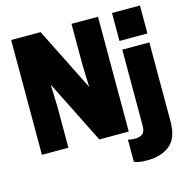

<svg xmlns="http://www.w3.org/2000/svg" viewBox="-137 -913 1243 1260"><g transform="rotate(-15 485.0 -283.0)"><path d="M50 0ZM640 0H440L225 -430L230 -280V0H50V-780H250L465 -350L460 -500V-780H640ZM710 214Q643 214 621 200V50Q626 52 640.5 54Q655 56 667 56Q700 56 719 42Q738 28 738 -15V-530H922V5Q922 119 864 166.5Q806 214 710 214ZM925 -590H735V-780H925Z"/></g></svg>

Font: Tanohe Sans Black
Style: Regular
Weight: 900
Designer: Village Type and Design LLC & Cristiano Sobral
Foundry: Cooper Hewitt Smithsonian Design Museum
Version: Version 1.00;March 11, 2020;FontCreator 12.0.0.2522 64-bit; 